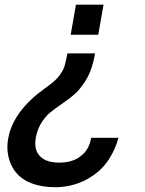

<svg xmlns="http://www.w3.org/2000/svg" viewBox="-20 -582 606 804"><path d="M391.5 -436.5H276L298 -562.5H413.5ZM119 -173Q127.5 -181 139.8 -190.5Q152 -200 167.5 -211.5Q179.5 -220.5 188.5 -227.2Q197.5 -234 204.5 -240Q211.5 -246 217 -251.8Q222.5 -257.5 228 -264.5Q244.5 -287 250 -304Q252.5 -312.5 255.5 -326Q258.5 -339.5 262.5 -358.5H378Q371 -317.5 359 -286Q347 -254.5 326 -226Q309.5 -202.5 291.5 -187Q273.5 -170.5 246 -152Q223.5 -136.5 207.2 -124.2Q191 -112 181 -103Q159.5 -80.5 147.5 -57.5Q135.5 -34.5 130 -6Q123 37 138.5 60.5Q162.5 99 227 99Q284.5 99 317.5 72Q354 45 361.5 -5H476Q462.5 45 434.8 87Q407 129 366.5 155Q333.5 178 293.2 190Q253 202 212.5 202Q153.5 202 108.8 184.2Q64 166.5 38.5 129Q21 103 14.2 68.8Q7.5 34.5 14.5 -3Q30.5 -93.5 119 -173Z"/></svg>

Font: Russisch Sans SemiBold
Style: Italic
Weight: 600
Width: 4
Italic angle: -10°
Designer: Michael Sharanda (font) & Cristiano Sobral (main changes)
Foundry: Michael Sharanda
Version: Version 2.00;September 8, 2020;FontCreator 13.0.0.2681 64-bi